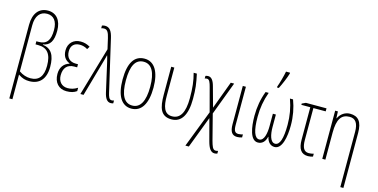

<svg xmlns="http://www.w3.org/2000/svg" viewBox="-93 -1294 4001 2034"><g transform="rotate(15 1907.5 -276.5)"><path d="M77 240H111V-30C158 1 190 9 233 9C344 9 409 -62 409 -193C409 -323 367 -389 273 -401V-405C349 -416 382 -472 382 -583C382 -697 326 -765 234 -765C136 -765 77 -693 77 -568ZM236 -24C195 -24 151 -37 111 -66V-571C111 -673 156 -730 233 -730C305 -730 347 -679 347 -582C347 -469 310 -419 222 -419H197V-385H226C326 -385 374 -325 374 -197C374 -83 330 -24 236 -24Z M640 10C690 10 722 0 752 -21V-58C716 -34 678 -25 644 -25C579 -25 539 -71 539 -138C539 -218 578 -264 654 -264H686V-298H662C594 -298 556 -338 556 -407C556 -465 589 -503 652 -503C682 -503 712 -495 738 -478L757 -509C722 -529 691 -538 653 -538C574 -538 520 -485 520 -407C520 -346 545 -305 597 -284V-280C536 -262 502 -213 502 -143C502 -49 556 10 640 10Z M1126 10C1137 10 1146 8 1154 5V-26C1148 -23 1139 -21 1128 -21C1101 -21 1091 -53 1082 -92L951 -658C935 -726 911 -766 859 -766C847 -766 835 -764 825 -760V-730C834 -734 845 -735 857 -735C892 -735 907 -706 921 -646L947 -532L792 0H827L942 -406C950 -431 954 -452 958 -467H961C966 -448 974 -421 982 -384L1049 -88C1063 -25 1086 10 1126 10Z M1352 10C1462 10 1523 -88 1523 -265C1523 -439 1462 -538 1354 -538C1242 -538 1184 -447 1184 -265C1184 -88 1244 10 1352 10ZM1353 -24C1265 -24 1220 -105 1220 -265C1220 -425 1263 -504 1353 -504C1439 -504 1487 -425 1487 -265C1487 -106 1441 -24 1353 -24Z M1793 10C1900 10 1958 -82 1958 -258C1958 -370 1951 -421 1928 -528H1893C1916 -443 1924 -369 1924 -258C1924 -98 1878 -23 1790 -23C1701 -23 1681 -106 1681 -218V-528H1647V-222C1647 -77 1674 10 1793 10Z M2008 240H2046L2178 -107L2241 130C2261 206 2287 240 2326 240C2337 240 2348 238 2357 234V204C2350 207 2340 209 2330 209C2298 209 2287 168 2272 116L2200 -164L2337 -528H2300L2187 -224L2127 -442C2110 -507 2085 -534 2052 -534C2039 -534 2029 -532 2022 -528V-499C2027 -502 2036 -504 2047 -504C2073 -504 2084 -471 2096 -426L2165 -167Z M2513 10C2532 10 2552 6 2566 1V-32C2560 -30 2535 -24 2518 -24C2480 -24 2466 -46 2466 -110V-528H2432V-109C2432 -27 2456 10 2513 10Z M2786 -606H2806C2833 -659 2866 -737 2879 -783V-793H2835C2828 -752 2803 -660 2786 -615ZM2740 10C2787 10 2819 -22 2831 -77H2834C2846 -23 2877 10 2923 10C3006 10 3032 -128 3032 -255C3032 -353 3015 -443 2983 -528H2949C2982 -437 2997 -349 2997 -253C2997 -102 2971 -25 2920 -25C2866 -25 2849 -111 2849 -189V-326H2816V-189C2816 -113 2800 -25 2746 -25C2695 -25 2668 -102 2668 -253C2668 -348 2683 -437 2716 -528H2682C2649 -442 2633 -351 2633 -255C2633 -128 2656 10 2740 10Z M3290 12C3307 12 3337 7 3344 3V-29C3327 -24 3309 -21 3290 -21C3237 -21 3215 -63 3215 -146V-495H3350V-528H3124L3083 -509V-495H3181V-141C3181 -39 3214 12 3290 12Z M3707 240H3741V-363C3741 -486 3697 -538 3607 -538C3556 -538 3506 -508 3481 -454H3478L3475 -528H3445V0H3479V-296C3479 -445 3521 -505 3612 -505C3675 -505 3707 -460 3707 -366Z"/></g></svg>

Font: Kathrein 37 Thin Condensed
Style: Regular
Weight: 250
Width: 3
Designer: Lazydogs Typefoundry, based on Open Sans by Ascender Corporation
Foundry: Lazydogs Typefoundry
Version: Version 1.003;PS 001.003;hotconv 1.0.88;makeotf.lib2.5.64775